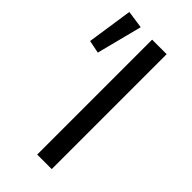

<svg xmlns="http://www.w3.org/2000/svg" viewBox="-233 -722 775 775"><g transform="rotate(45 154.0 -335.0)"><path d="M154 0V-656H237V0ZM-19 -475 10 -670 86 -659 36 -464Z"/></g></svg>

Font: Toshiba Sans
Style: Regular
Weight: 400
Designer: Paul D. Hunt
Foundry: Toshiba Corporation
Version: Version 2.020;PS 2.0;hotconv 1.0.86;makeotf.lib2.5.63406